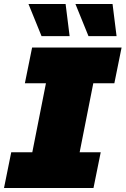

<svg xmlns="http://www.w3.org/2000/svg" viewBox="-40 -937 626 957"><path d="M425 -522 357 -178H462L426 0H-20L16 -178H121L189 -522H84L120 -700H566L530 -522ZM102 -917H287L307 -757H167ZM336 -917H521L541 -757H401Z"/></svg>

Font: Montserrat Alternates Black
Style: Italic
Weight: 900
Italic angle: -11.3°
Designer: Julieta Ulanovsky
Foundry: Julieta Ulanovsky
Version: Version 7.200